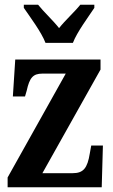

<svg xmlns="http://www.w3.org/2000/svg" viewBox="-20 -786 473 806"><path d="M171 -606H286C303 -651 351 -715 376 -753V-766H317C295 -738 253 -700 228 -668C203 -700 162 -738 140 -766H80V-753C106 -715 154 -651 171 -606ZM12 0H407L412 -175H363L357 -142C347 -80 330 -59 285 -59H158L402 -494V-536H44L34 -381H85L92 -405C104 -459 118 -477 158 -477H256L12 -41Z"/></svg>

Font: Noto Serif Sinhala ExtraCondensed
Style: Bold
Weight: 700
Width: 2
Designer: Jelle Bosma - Monotype Design Team
Foundry: Monotype Imaging Inc.
Version: Version 2.007